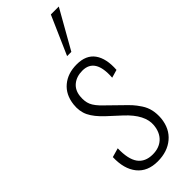

<svg xmlns="http://www.w3.org/2000/svg" viewBox="-277 -871 909 909"><g transform="rotate(-45 178.0 -416.0)"><path d="M214.8 -647 299.8 -840.8H353L243.2 -647ZM166 9.3Q98.1 9.3 62.7 -34.7Q27.3 -78.6 29.8 -155.8L75.7 -168.9Q73.7 -97.7 98.1 -64.2Q122.6 -30.8 172.4 -30.8Q215.8 -30.8 242.7 -55.4Q269.5 -80.1 273.9 -124.5Q280.3 -189.9 204.1 -260.3L142.6 -316.9Q102.1 -354.5 85.9 -387.9Q69.8 -421.4 74.7 -463.9Q81.5 -522.5 120.4 -554.9Q159.2 -587.4 219.2 -587.4Q281.7 -587.4 310.3 -547.4Q338.9 -507.3 334 -435.5L293.5 -423.8Q302.2 -547.4 217.3 -547.4Q178.7 -547.4 153.3 -527.1Q127.9 -506.8 124 -469.7Q120.6 -436.5 130.6 -413.1Q140.6 -389.6 171.9 -359.9L234.4 -298.8Q256.8 -277.3 269.8 -263.2Q282.7 -249 297.6 -226.6Q312.5 -204.1 318.1 -178.7Q323.7 -153.3 321.3 -123.5Q314.9 -61 272.9 -25.9Q231 9.3 166 9.3Z"/></g></svg>

Font: Oswald
Style: Extra-Light
Weight: 200
Designer: Vernon Adams
Foundry: Vernon Adams
Version: 3.0; ttfautohint (v0.94.23-7a4d-dirty) -l 8 -r 50 -G 200 -x 